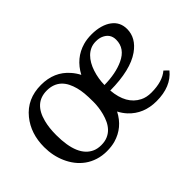

<svg xmlns="http://www.w3.org/2000/svg" viewBox="-86 -921 1254 1254"><g transform="rotate(-45 541.0 -294.5)"><path d="M997.6 -72.8Q930.7 9.8 796.9 9.8Q678.7 9.8 605.5 -68.8Q582.5 -93.8 566.4 -125Q516.1 -27.3 414.1 2Q379.4 11.7 335.9 11.7Q292.5 11.7 254.4 -0.5Q216.3 -12.7 186 -34.4Q155.8 -56.2 133.1 -85.4Q110.4 -114.7 95.2 -149.4Q64.9 -217.8 64.9 -297.4Q64.9 -421.9 133.8 -506.8Q209 -599.6 337.9 -599.6Q460 -599.6 532.2 -515.6Q554.7 -490.2 570.3 -459.5Q624 -560.5 727.5 -589.8Q762.2 -599.6 805.2 -599.6Q848.1 -599.6 884.3 -589.4Q920.4 -579.1 944.8 -560.5Q994.1 -523.9 994.1 -460Q994.1 -377.4 914.1 -320.8Q820.8 -254.9 631.8 -253.4Q643.6 -116.2 735.4 -70.3Q767.6 -53.7 812.5 -53.7Q915 -53.7 969.7 -100.6ZM630.4 -305.7Q736.3 -307.1 809.1 -340.8Q894 -379.9 894 -460.9Q894 -516.6 840.3 -539.1Q820.3 -547.4 792.2 -547.4Q764.2 -547.4 741.9 -537.4Q719.7 -527.3 702.1 -510Q684.6 -492.7 671.4 -469.5Q658.2 -446.3 649.4 -419.4Q631.3 -364.3 630.4 -305.7ZM280.8 -53.2Q305.7 -42.5 338.6 -42.5Q371.6 -42.5 396.5 -53Q421.4 -63.5 439.5 -82Q457.5 -100.6 469.5 -125.2Q481.4 -149.9 488.8 -178.2Q502 -229 502 -278.6Q502 -328.1 499 -358.6Q496.1 -389.2 488.8 -416.7Q481.4 -444.3 469.5 -468.3Q457.5 -492.2 439.5 -509.8Q400.4 -546.9 338.9 -546.9Q223.1 -546.9 189.5 -414.1Q176.3 -363.8 176.3 -297.4Q176.3 -98.1 280.8 -53.2Z"/></g></svg>

Font: Metamorphous
Style: Regular
Weight: 400
Designer: James Grieshaber
Foundry: James Grieshaber
Version: Version 1.001